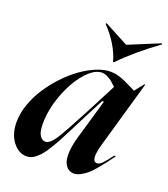

<svg xmlns="http://www.w3.org/2000/svg" viewBox="-137 -834 823 943"><g transform="rotate(20 274.5 -362.5)"><path d="M172.9 -86.9Q196.8 -86.9 224.1 -129.4Q251.5 -171.9 317.9 -298.8L398.9 -455.1Q384.3 -469.2 374.3 -477.5Q364.3 -485.8 348.9 -493.4Q333.5 -501 319.8 -501Q279.8 -501 235.6 -450.2Q191.4 -399.4 161.6 -320.1Q131.8 -240.7 131.8 -166Q131.8 -124.5 143.8 -105.7Q155.8 -86.9 172.9 -86.9ZM7.8 -130.9Q7.8 -174.8 24.4 -222.4Q41 -270 68.4 -312.3Q95.7 -354.5 131.8 -393.1Q168 -431.6 206.5 -459.5Q245.1 -487.3 284.9 -503.7Q324.7 -520 357.9 -520Q364.7 -520 371.6 -519.3Q378.4 -518.6 384 -517.8Q389.6 -517.1 397.5 -514.6Q405.3 -512.2 409.9 -511Q414.6 -509.8 423.6 -506.1Q432.6 -502.4 436.5 -500.7Q440.4 -499 450.9 -493.9Q461.4 -488.8 465.1 -487.1Q468.8 -485.4 481 -479.2Q493.2 -473.1 497.1 -471.2L534.2 -518.1H539.1L439 -168Q412.1 -74.2 448.2 -74.2Q460.4 -74.2 474.4 -88.4Q488.3 -102.5 515.1 -138.2H523.9Q502 -108.4 492.2 -95.5Q482.4 -82.5 461.2 -57.1Q439.9 -31.7 426 -20Q412.1 -8.3 393.3 2Q374.5 12.2 357.9 12.2Q340.8 12.2 327.9 2.7Q314.9 -6.8 307.1 -26.6Q299.3 -46.4 301.5 -82.5Q303.7 -118.7 317.9 -166L377 -370.1H368.2L328.1 -293Q314.9 -268.1 297.6 -233.6Q280.3 -199.2 269.8 -178.7Q259.3 -158.2 245.1 -131.1Q231 -104 221.4 -88.1Q211.9 -72.3 199.7 -53.7Q187.5 -35.2 177.7 -24.9Q168 -14.6 156.5 -5.1Q145 4.4 133.5 8.3Q122.1 12.2 109.9 12.2Q69.8 12.2 38.8 -27.3Q7.8 -66.9 7.8 -130.9ZM253.9 -731.9 257.8 -736.8 383.8 -669.9 545.9 -736.8 548.8 -731.9Q434.6 -649.4 356.9 -568.8H352.1Q342.3 -608.9 315.7 -652.8Q289.1 -696.8 253.9 -731.9Z"/></g></svg>

Font: Nyght Serif Medium Italic
Style: Regular
Weight: 500
Italic angle: -16°
Designer: Maksym Kobuzan
Version: Version 0.410;Glyphs 3.1.2 (3151)